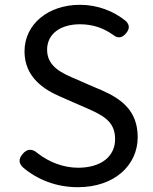

<svg xmlns="http://www.w3.org/2000/svg" viewBox="-20 -766 636 799"><path d="M350 -413 298 -436C241 -460 176 -487 176 -559C176 -624 230 -665 313 -665C366 -665 411 -649 449 -622C470 -605 488 -607 505 -628C520 -646 520 -663 503 -679C454 -719 387 -746 313 -746C180 -746 82 -665 82 -552C82 -445 163 -393 231 -364L283 -341L336 -318C406 -287 459 -263 459 -187C459 -116 402 -68 305 -68C244 -68 185 -91 137 -128C115 -148 93 -148 74 -125C57 -105 57 -87 76 -69C136 -18 215 13 304 13C457 13 553 -79 553 -195C553 -304 487 -354 402 -391Z"/></svg>

Font: GenSenRounded2 TW R
Style: Regular
Weight: 400
Version: Version 2.100;PS 2.1;hotconv 16.6.51;makeotf.lib2.5.65220 DE